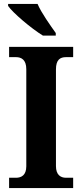

<svg xmlns="http://www.w3.org/2000/svg" viewBox="-20 -951 415 971"><path d="M197 -771H262V-784C235 -822 189 -886 170 -931H21V-921C45 -886 138 -807 197 -771ZM26 0H350V-52H314C286 -52 263 -67 263 -111V-600C263 -649 284 -662 314 -662H350V-714H26V-662H61C88 -662 113 -649 113 -601V-110C113 -65 88 -52 61 -52H26Z"/></svg>

Font: Noto Serif SemiCondensed
Style: Bold
Weight: 700
Width: 4
Designer: Monotype Design Team
Foundry: Monotype Imaging Inc.
Version: Version 2.015